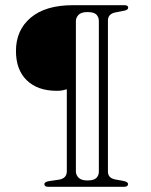

<svg xmlns="http://www.w3.org/2000/svg" viewBox="-20 -720 581 740"><path d="M457.5 0H166Q151 0 151 -10.5Q151 -19 169.5 -22L207 -27.5Q237.5 -32.5 237.5 -60V-376Q231 -374 222 -372Q213 -370 198.5 -370Q125 -370 83.2 -410.5Q41.5 -451 41.5 -523.5Q41.5 -604 98.5 -652Q155.5 -700 261 -700H460Q474 -700 474 -690.5Q474 -681.5 457.5 -678.5L426.5 -672.5Q396 -667 396 -641V-58.5Q396 -33 426 -28L454 -23Q473.5 -19.5 473.5 -10.5Q473.5 0 457.5 0ZM361 -58.5V-639Q361 -654 351.5 -663.8Q342 -673.5 317 -673.5Q293 -673.5 282.8 -662.8Q272.5 -652 272.5 -639V-58.5Q272.5 -46 282.8 -35.2Q293 -24.5 317 -24.5Q342 -24.5 351.5 -34.2Q361 -44 361 -58.5Z"/></svg>

Font: Fraunces 9pt Soft Thin
Style: Regular
Weight: 100
Version: Version 1.000;[b76b70a41]